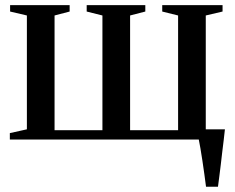

<svg xmlns="http://www.w3.org/2000/svg" viewBox="-20 -532 895 732"><path d="M765.5 180Q763 158.5 759.2 132.8Q755.5 107 751.8 81.5Q748 56 744.2 34Q740.5 12 737.5 -2L708.5 -39H837.5Q835.5 -19.5 832.8 2.8Q830 25 827.2 48.5Q824.5 72 821.8 95.2Q819 118.5 816.2 140Q813.5 161.5 811 180ZM17.5 0V-24.5L82.5 -39V-473L18.5 -488V-512.5H245.5V-488L188 -473V-35.5H370.5V-473L310.5 -488V-512.5H534V-488L476 -473V-35.5H659V-473L598.5 -488V-512.5H828.5V-488L764.5 -473V-39L829 -24.5V0Z"/></svg>

Font: Merriweather 120pt Medium
Style: Regular
Weight: 500
Version: Version 2.100